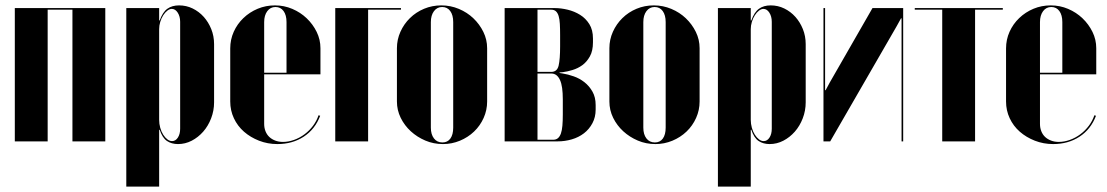

<svg xmlns="http://www.w3.org/2000/svg" viewBox="-20 -525 4111 713"><path d="M35 -495V0H157V-489H249V0H371V-495Z M571 -479V-495H449V168H571V-13V-43H573Q583 -13 600 -1.5Q617 10 641 10Q668 10 692 -2.5Q716 -15 734.5 -36Q753 -57 764 -85.5Q775 -114 775 -145V-361Q775 -391 764.5 -417Q754 -443 736.5 -462.5Q719 -482 695.5 -493.5Q672 -505 645 -505Q619 -505 601.5 -492.5Q584 -480 573 -449H571ZM571 -80V-417Q571 -430 575 -443.5Q579 -457 586 -468Q593 -479 601.5 -485.5Q610 -492 618 -492Q631 -492 640 -478Q649 -464 649 -444V-47Q649 -27 640.5 -14Q632 -1 619 -1Q610 -1 601.5 -7.5Q593 -14 586 -25Q579 -36 575 -50.5Q571 -65 571 -80Z M835 -345V-148Q835 -115 848.5 -86Q862 -57 886 -36Q910 -15 942 -2.5Q974 10 1010 10Q1066 10 1108 -17.5Q1150 -45 1169 -95L1163 -97Q1156 -76 1142.5 -58Q1129 -40 1111 -26.5Q1093 -13 1072 -5.5Q1051 2 1031 2Q1015 2 1002 -3Q989 -8 980 -16.5Q971 -25 966 -37.5Q961 -50 961 -65V-443Q961 -468 972.5 -483.5Q984 -499 1003 -499Q1022 -499 1033 -484Q1044 -469 1044 -443V-255H955V-249H1170V-346Q1170 -378 1156 -406.5Q1142 -435 1119 -457Q1096 -479 1065.5 -492Q1035 -505 1001 -505Q967 -505 937 -492.5Q907 -480 884 -458Q861 -436 848 -407Q835 -378 835 -345Z M1225 0H1347V-489H1469V-495H1225Z M1619 -505Q1653 -505 1684 -492Q1715 -479 1738 -457Q1761 -435 1775 -406.5Q1789 -378 1789 -346V-148Q1789 -116 1776 -87Q1763 -58 1740.5 -36.5Q1718 -15 1688 -2.5Q1658 10 1625 10Q1590 10 1559.5 -3Q1529 -16 1505.5 -37.5Q1482 -59 1468 -87.5Q1454 -116 1454 -148V-346Q1454 -378 1467 -407Q1480 -436 1502.5 -458Q1525 -480 1555 -492.5Q1585 -505 1619 -505ZM1622 -499Q1603 -499 1591.5 -483.5Q1580 -468 1580 -443V-51Q1580 -26 1591.5 -11Q1603 4 1623 4Q1642 4 1652.5 -10.5Q1663 -25 1663 -51V-443Q1663 -469 1652 -484Q1641 -499 1622 -499Z M2182 -382Q2182 -414 2168.5 -435.5Q2155 -457 2134 -470Q2113 -483 2088 -489Q2063 -495 2040 -495H1854V0H2051Q2078 0 2103.5 -7.5Q2129 -15 2148.5 -30Q2168 -45 2180 -67.5Q2192 -90 2192 -118V-135Q2192 -164 2180 -185Q2168 -206 2150 -220Q2132 -234 2110.5 -241.5Q2089 -249 2070 -252L2058 -254V-256L2070 -257Q2086 -259 2106 -265Q2126 -271 2142.5 -283Q2159 -295 2170.5 -315.5Q2182 -336 2182 -368ZM2070 -100Q2070 -76 2068.5 -58.5Q2067 -41 2063 -29.5Q2059 -18 2052 -12Q2045 -6 2034 -6H1976V-252H2027Q2038 -252 2046 -246Q2054 -240 2059.5 -228Q2065 -216 2067.5 -198Q2070 -180 2070 -156ZM1976 -258V-489H2027Q2038 -489 2044.5 -483Q2051 -477 2054.5 -465.5Q2058 -454 2059 -436.5Q2060 -419 2060 -395V-353Q2060 -305 2054.5 -281.5Q2049 -258 2027 -258Z M2408 -505Q2442 -505 2473 -492Q2504 -479 2527 -457Q2550 -435 2564 -406.5Q2578 -378 2578 -346V-148Q2578 -116 2565 -87Q2552 -58 2529.5 -36.5Q2507 -15 2477 -2.5Q2447 10 2414 10Q2379 10 2348.5 -3Q2318 -16 2294.5 -37.5Q2271 -59 2257 -87.5Q2243 -116 2243 -148V-346Q2243 -378 2256 -407Q2269 -436 2291.5 -458Q2314 -480 2344 -492.5Q2374 -505 2408 -505ZM2411 -499Q2392 -499 2380.5 -483.5Q2369 -468 2369 -443V-51Q2369 -26 2380.5 -11Q2392 4 2412 4Q2431 4 2441.5 -10.5Q2452 -25 2452 -51V-443Q2452 -469 2441 -484Q2430 -499 2411 -499Z M2768 -479V-495H2646V168H2768V-13V-43H2770Q2780 -13 2797 -1.5Q2814 10 2838 10Q2865 10 2889 -2.5Q2913 -15 2931.5 -36Q2950 -57 2961 -85.5Q2972 -114 2972 -145V-361Q2972 -391 2961.5 -417Q2951 -443 2933.5 -462.5Q2916 -482 2892.5 -493.5Q2869 -505 2842 -505Q2816 -505 2798.5 -492.5Q2781 -480 2770 -449H2768ZM2768 -80V-417Q2768 -430 2772 -443.5Q2776 -457 2783 -468Q2790 -479 2798.5 -485.5Q2807 -492 2815 -492Q2828 -492 2837 -478Q2846 -464 2846 -444V-47Q2846 -27 2837.5 -14Q2829 -1 2816 -1Q2807 -1 2798.5 -7.5Q2790 -14 2783 -25Q2776 -36 2772 -50.5Q2768 -65 2768 -80Z M3220 -495 3061 -218 3046 -190H3044V-220V-495H3038V0H3063L3310 -428L3326 -457H3328V-427V0H3334V-495Z M3704 -495H3377V-489H3479V0H3601V-489H3704Z M3716 -345V-148Q3716 -115 3729.5 -86Q3743 -57 3767 -36Q3791 -15 3823 -2.5Q3855 10 3891 10Q3947 10 3989 -17.5Q4031 -45 4050 -95L4044 -97Q4037 -76 4023.5 -58Q4010 -40 3992 -26.5Q3974 -13 3953 -5.5Q3932 2 3912 2Q3896 2 3883 -3Q3870 -8 3861 -16.5Q3852 -25 3847 -37.5Q3842 -50 3842 -65V-443Q3842 -468 3853.5 -483.5Q3865 -499 3884 -499Q3903 -499 3914 -484Q3925 -469 3925 -443V-255H3836V-249H4051V-346Q4051 -378 4037 -406.5Q4023 -435 4000 -457Q3977 -479 3946.5 -492Q3916 -505 3882 -505Q3848 -505 3818 -492.5Q3788 -480 3765 -458Q3742 -436 3729 -407Q3716 -378 3716 -345Z"/></svg>

Font: Moniqa Black
Style: Regular
Weight: 900
Designer: Rajesh Rajput
Foundry: Rajesh Rajput
Version: Version 1.000